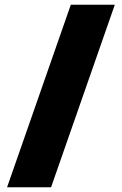

<svg xmlns="http://www.w3.org/2000/svg" viewBox="-20 -726 519 816"><path d="M197 70H10L281 -706H468Z"/></svg>

Font: Work Sans ExtraBold
Style: Regular
Weight: 800
Designer: Wei Huang
Foundry: Wei Huang
Version: Version 1.500